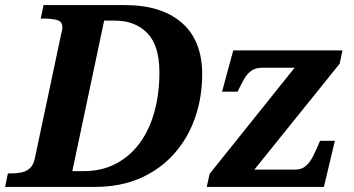

<svg xmlns="http://www.w3.org/2000/svg" viewBox="-44 -734 1390 754"><path d="M-24 0 -13 -53H1Q22 -53 41 -57Q60 -61 74 -74Q88 -87 93 -113L197 -604Q199 -609 200 -616Q201 -623 201 -627Q201 -649 181 -655Q161 -661 129 -661H116L127 -714H447Q590 -714 670 -644.5Q750 -575 750 -442Q750 -353 722.5 -273Q695 -193 641 -131.5Q587 -70 508.5 -35Q430 0 328 0ZM285 -62Q355 -62 410 -90.5Q465 -119 503.5 -170.5Q542 -222 562 -293.5Q582 -365 582 -450Q582 -555 534.5 -604Q487 -653 407 -653H365L240 -62ZM768 0 779 -51 1113 -468H986Q960 -468 943.5 -456.5Q927 -445 915.5 -425Q904 -405 891 -378L889 -374H828L872 -536H1301L1290 -484L955 -68H1117Q1140 -68 1156 -81.5Q1172 -95 1183 -116Q1194 -137 1203 -158L1213 -181H1271L1228 0Z"/></svg>

Font: Noto Serif
Style: Italic
Weight: 400
Italic angle: -12°
Designer: Monotype Design Team
Foundry: Monotype Imaging Inc.
Version: Version 2.013